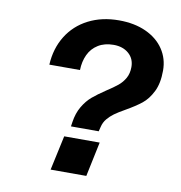

<svg xmlns="http://www.w3.org/2000/svg" viewBox="-80 -784 810 858"><g transform="rotate(10 325.0 -355.0)"><path d="M389 -391Q420 -411 439 -426.5Q458 -442 470 -463.5Q482 -485 482 -514Q482 -552 455.5 -575Q429 -598 387 -598Q346 -598 317 -580Q288 -562 273.5 -531Q259 -500 258 -461H119Q123 -535 158 -591.5Q193 -648 253.5 -679Q314 -710 392 -710Q462 -710 514.5 -686Q567 -662 595.5 -619.5Q624 -577 624 -523Q624 -465 605 -427Q586 -389 559 -367.5Q532 -346 488 -321Q458 -304 441.5 -292Q425 -280 411.5 -264Q398 -248 393 -226L388 -206H262L265 -226Q271 -267 289 -297.5Q307 -328 330 -347.5Q353 -367 389 -391ZM240 -157H401L368 0H206Z"/></g></svg>

Font: Azeret Mono SemiBold
Style: Italic
Weight: 600
Italic angle: -12°
Designer: Martin Vácha
Foundry: Displaay
Version: Version 1.000; Glyphs 3.0.3, build 3074